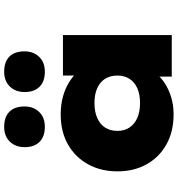

<svg xmlns="http://www.w3.org/2000/svg" viewBox="15 -880 873 944"><g transform="rotate(-90 452.0 -407.5)"><path d="M362 9Q277 9 214 -26.5Q151 -62 116.5 -124Q82 -186 82 -267Q82 -349 117 -412Q152 -475 214.5 -510.5Q277 -546 362 -546Q410 -546 449.5 -535Q489 -524 519 -505.5Q549 -487 569.5 -465Q590 -443 599 -422L553 -417V-535H752V0H548V-144L591 -130Q585 -104 565 -79Q545 -54 515.5 -34.5Q486 -15 447 -3Q408 9 362 9ZM418 -156Q461 -156 491 -169.5Q521 -183 537 -208Q553 -233 553 -267Q553 -303 537 -328Q521 -353 491 -366.5Q461 -380 418 -380Q375 -380 344.5 -366.5Q314 -353 297.5 -328Q281 -303 281 -267Q281 -233 297.5 -208Q314 -183 344.5 -169.5Q375 -156 418 -156ZM572 -624Q524 -624 498 -650Q472 -676 472 -723Q472 -768 499 -796Q526 -824 572 -824Q620 -824 646 -798.5Q672 -773 672 -724Q672 -680 645 -652Q618 -624 572 -624ZM301 -624Q253 -624 227 -650Q201 -676 201 -723Q201 -768 228 -796Q255 -824 301 -824Q349 -824 375 -798.5Q401 -773 401 -724Q401 -680 374 -652Q347 -624 301 -624Z"/></g></svg>

Font: Lexend Mega Black
Style: Regular
Weight: 900
Version: Version 1.007